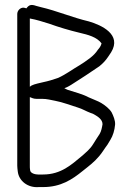

<svg xmlns="http://www.w3.org/2000/svg" viewBox="-20 -727 536 779"><path d="M127 -326H150C171 -326 187 -321 204 -318C236 -312 265 -300 295 -291C315 -285 328 -276 347 -269C355 -267 360 -264 365 -261C375 -255 396 -243 396 -223C394 -211 391 -194 384 -183C376 -170 367 -158 359 -144C346 -122 329 -109 311 -93C271 -60 228 -19 155 -19H134C125 -19 102 -23 102 -38C101 -44 101 -49 101 -54V-333C109 -330 116 -326 127 -326ZM75 -696C62 -696 50 -684 50 -670V-55C50 -48 51 -41 52 -32C56 7 93 36 138 32H155C227 32 273 1 315 -33C340 -53 362 -69 382 -93C395 -108 403 -123 416 -140L428 -160C438 -176 445 -198 447 -222C448 -238 440 -257 433 -271C424 -286 407 -299 391 -309C378 -317 357 -324 340 -332C316 -345 284 -353 256 -362C255 -362 253 -363 251 -364L241 -369L251 -373C257 -376 263 -379 269 -383C307 -407 345 -432 383 -458C398 -470 409 -482 419 -497L431 -515C475 -587 392 -625 341 -640C273 -656 211 -683 146 -698L127 -703C107 -710 98 -708 87 -693C84 -694 79 -696 75 -696ZM101 -375V-652C129 -647 153 -639 179 -631C218 -617 261 -604 303 -594C337 -586 373 -577 392 -551C389 -539 383 -532 377 -525C361 -499 330 -480 304 -463C276 -447 247 -425 216 -411L185 -401C175 -398 166 -396 157 -394C145 -391 119 -386 108 -380ZM346 -274H347ZM433 -272ZM383 -456ZM433 -583ZM341 -636ZM365 -573H366Z"/></svg>

Font: Blanket
Style: Light
Weight: 300
Foundry: Cannot Into Space Fonts
Version: Version 0.9